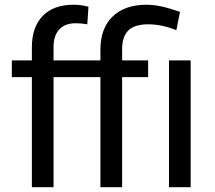

<svg xmlns="http://www.w3.org/2000/svg" viewBox="-20 -780 894 800"><path d="M774.4 0H684.1V-528.3H774.4ZM112.8 0V-458.5H29.3V-528.3H112.8V-582.5Q112.8 -667.5 158.2 -713.9Q203.6 -760.3 286.6 -760.3Q317.9 -760.3 348.6 -752L343.8 -678.7Q320.8 -683.1 294.9 -683.1Q251 -683.1 227.1 -657.5Q203.1 -631.8 203.1 -584V-528.3H398.4V-573.2Q398.4 -661.6 449 -710.9Q499.5 -760.3 591.8 -760.3Q646.5 -760.3 730 -730.5L714.8 -654.3Q653.8 -678.7 598.1 -678.7Q540 -678.7 514.4 -652.8Q488.8 -627 488.8 -574.2V-528.3H597.2V-458.5H488.8V0H398.4V-458.5H203.1V0Z"/></svg>

Font: MAUL
Style: Regular
Weight: 400
Designer: MAUL
Version: Version 1.0; 2020; ttfautohint (v1.8.3)